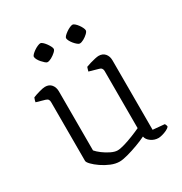

<svg xmlns="http://www.w3.org/2000/svg" viewBox="-165 -821 901 949"><g transform="rotate(-30 285.5 -346.5)"><path d="M246 5Q223 5 197.5 -5.5Q172 -16 149.5 -31.5Q127 -47 113 -61.5Q99 -76 99 -84V-420Q99 -429 95 -434.5Q91 -440 81 -443L32 -457Q33 -465 35.5 -471.5Q38 -478 39 -481Q53 -487 76 -493.5Q99 -500 110 -500Q134 -500 146.5 -484.5Q159 -469 159 -446V-109Q169 -97 187.5 -83Q206 -69 227.5 -58.5Q249 -48 265 -48Q280 -48 305.5 -55.5Q331 -63 358.5 -74Q386 -85 405 -94V-420Q405 -429 400.5 -435Q396 -441 387 -443L334 -458Q336 -466 338 -472Q340 -478 341 -481Q351 -485 366 -489.5Q381 -494 395 -497Q409 -500 416 -500Q439 -500 452 -485Q465 -470 465 -446V-50L531 -44Q534 -40 535.5 -35.5Q537 -31 537 -26Q531 -19 518.5 -13Q506 -7 492.5 -3.5Q479 0 471 0Q448 0 429 -13.5Q410 -27 407 -45Q385 -34 354 -22.5Q323 -11 293.5 -3Q264 5 246 5ZM367 -599Q362 -599 354 -605.5Q346 -612 338.5 -621Q331 -630 326 -639.5Q321 -649 321 -655Q321 -661 328 -668Q335 -675 345 -682Q355 -689 365 -693.5Q375 -698 381 -698Q387 -698 394.5 -691.5Q402 -685 409 -675.5Q416 -666 420.5 -656.5Q425 -647 425 -641Q425 -634 414.5 -624Q404 -614 390.5 -606.5Q377 -599 367 -599ZM183 -599Q178 -599 170.5 -605.5Q163 -612 155 -621Q147 -630 142 -639.5Q137 -649 137 -655Q137 -661 144 -668Q151 -675 161 -682Q171 -689 181.5 -693.5Q192 -698 198 -698Q203 -698 210.5 -691.5Q218 -685 225 -675.5Q232 -666 237 -656.5Q242 -647 242 -641Q242 -634 231 -624Q220 -614 206.5 -606.5Q193 -599 183 -599Z"/></g></svg>

Font: Texturina 12pt Thin
Style: Regular
Weight: 250
Designer: Guillermo Torres Carreño
Foundry: Omnibus-Type
Version: Version 1.002